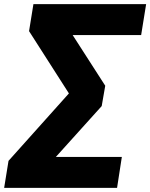

<svg xmlns="http://www.w3.org/2000/svg" viewBox="-57 -725 724 925"><path d="M-37 180 -16 50 292 -294 298 -239 83 -575 104 -705H647L623 -556H271L268 -595L450 -312L433 -214L177 70V31H530L507 180Z"/></svg>

Font: Nunito Sans 10pt Black
Style: Italic
Weight: 900
Italic angle: -9°
Designer: Vernon Adams
Foundry: Vernon Adams
Version: Version 3.101;gftools[0.9.27]